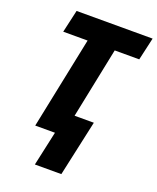

<svg xmlns="http://www.w3.org/2000/svg" viewBox="-167 -812 920 1125"><g transform="rotate(20 293.0 -249.5)"><path d="M190 215 237 0H114L232 -573H80L112 -714H586L554 -573H401L311 -133H431L355 215Z"/></g></svg>

Font: Noto Sans Disp ExtBd
Style: Italic
Weight: 800
Italic angle: -12°
Designer: Monotype Design Team
Foundry: Monotype Imaging Inc.
Version: Version 2.000;GOOG;noto-source:20170915:90ef993387c0